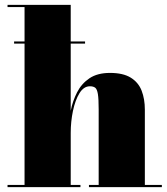

<svg xmlns="http://www.w3.org/2000/svg" viewBox="-20 -770 686 790"><path d="M38 -599.5H330V-590.5H38ZM11 -9H81V-741H11V-750H271V-314.5Q279 -354.5 297.2 -390.2Q315.5 -426 348.2 -448Q381 -470 432.5 -470Q486.5 -470 518 -450.5Q549.5 -431 562.8 -396.8Q576 -362.5 576 -319V-9H646V0H346V-9H386V-320.5Q386 -362.5 382.8 -382.8Q379.5 -403 371.8 -409Q364 -415 350 -415Q324.5 -415 307 -386.5Q289.5 -358 280.2 -313.8Q271 -269.5 271 -223V-9H311V0H11Z"/></svg>

Font: Bodoni* 24pt Fatface
Style: Regular
Weight: 900
Version: Version 2.3